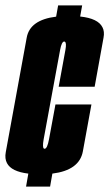

<svg xmlns="http://www.w3.org/2000/svg" viewBox="-40 -695 407 715"><path d="M57 0 65.5 -48.5Q2.5 -56 -14 -87.5Q-23 -104.5 -18.5 -128.5Q-3.5 -211.5 20 -339Q44.5 -474.5 59.5 -555Q71.5 -621 169 -633L176.5 -675H266L258.5 -633.5Q325 -626.5 341.5 -593.5Q350 -577.5 345.5 -554.5Q331 -473 312.5 -372H178.5Q198 -477 203.5 -508.5Q208.5 -536 201.5 -539.5Q200.5 -540.5 199.5 -540.5Q189.5 -540.5 183.8 -508.8Q178 -477 152.5 -339Q129 -211.5 122.5 -176Q117 -144.5 124 -141.5Q125 -141 126 -141Q136 -141 142.5 -176.2Q149 -211.5 166.5 -306H300.5Q284 -216.5 268.5 -131Q255.5 -61 155 -48.5L146.5 0Z"/></svg>

Font: Anybody UltraCondensed Regular
Style: Bold Italic
Weight: 700
Width: 1
Italic angle: -10°
Designer: Tyler Finck
Foundry: Etcetera Type Company
Version: Version 1.010; ttfautohint (v1.8.3) -l 8 -r 50 -G 200 -x 14 